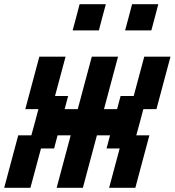

<svg xmlns="http://www.w3.org/2000/svg" viewBox="-20 -895 832 915"><path d="M500 0H625Q636.2 -42 658.4 -125.2Q680.7 -208.5 691.9 -250H629.4Q635.3 -270.5 646.5 -312.3Q657.7 -354 663.1 -375H725.6Q736.8 -416.5 759 -500Q781.2 -583.5 792.5 -625H667.5L617.2 -437.5H554.7L538.1 -375H475.6Q486.8 -416.5 509 -500Q531.2 -583.5 542.5 -625H417.5Q406.2 -583.5 384 -500Q361.8 -416.5 350.6 -375H288.1L304.7 -437.5H242.2L292.5 -625H167.5Q156.2 -583.5 134 -500Q111.8 -416.5 100.6 -375H163.1Q157.7 -354 146.5 -312.3Q135.3 -270.5 129.4 -250H66.9Q55.7 -208 33.4 -125Q11.2 -42 0 0H125L175.3 -187.5H237.8L254.4 -250H316.9Q305.7 -208 283.4 -125Q261.2 -42 250 0H375Q386.2 -42 408.4 -125.2Q430.7 -208.5 441.9 -250H504.4L487.8 -187.5H550.3ZM576.2 -750H701.2Q707 -771 718 -812.5Q729 -854 734.4 -875H609.4Q604 -854 593 -812.5Q582 -771 576.2 -750ZM326.2 -750H451.2Q456.5 -771 467.5 -812.5Q478.5 -854 484.4 -875H359.4Q354 -854 343 -812.5Q332 -771 326.2 -750Z"/></svg>

Font: Faithful 32x
Style: Oblique
Weight: 400
Foundry: Faithful Resource Pack
Version: Version 1.0; January 27, 2023